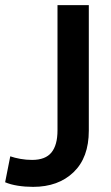

<svg xmlns="http://www.w3.org/2000/svg" viewBox="-147 -525 431 748"><path d="M-18 203Q-49 203 -77.5 198.5Q-106 194 -127 185L-107 84Q-90 90 -67.5 94Q-45 98 -22 98Q30 98 53.5 69Q77 40 77 -17V-505H199V-16Q199 89 139.5 146Q80 203 -18 203Z"/></svg>

Font: Livvic SemiBold
Style: Regular
Weight: 600
Designer: Jacques Le Bailly, Baron von Fonthausen
Version: Version 1.001; ttfautohint (v1.8.2)